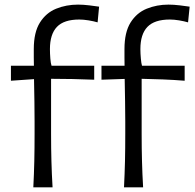

<svg xmlns="http://www.w3.org/2000/svg" viewBox="-20 -804 839 824"><path d="M512.2 0Q515.1 -58.6 516.4 -112.5Q517.6 -166.5 517.6 -231.4V-282.7Q517.6 -323.7 516.8 -368.9Q516.1 -414.1 515.1 -465.3L415.5 -461.9V-522H514.6Q514.2 -539.1 514.2 -556.9Q514.2 -574.7 514.2 -593.3Q514.2 -665.5 540.3 -707.3Q566.4 -749 609.6 -766.6Q652.8 -784.2 703.1 -784.2Q725.1 -784.2 752 -781Q778.8 -777.8 793.9 -775.4L787.1 -708Q770.5 -712.9 748.5 -716.6Q726.6 -720.2 709 -720.2Q643.1 -720.2 612.8 -688.7Q582.5 -657.2 582.5 -593.3Q582.5 -574.2 584.5 -552.7Q586.4 -531.2 589.4 -522H772.5V-457.5Q725.1 -461.4 679.2 -463.1Q633.3 -464.8 587.9 -465.8V-231.4Q587.9 -166.5 589.4 -112.5Q590.8 -58.6 594.2 0ZM123 0Q126 -58.6 127.2 -112.5Q128.4 -166.5 128.4 -231.4V-282.7Q128.4 -323.2 127.7 -368.4Q127 -413.6 126 -464.4L26.9 -457.5V-522H125.5Q125 -539.1 125 -556.9Q125 -574.7 125 -593.3Q125 -665.5 151.4 -707.3Q177.7 -749 220.9 -766.6Q264.2 -784.2 314.9 -784.2Q336.9 -784.2 363.5 -781Q390.1 -777.8 405.3 -775.4L398.9 -708Q382.3 -712.9 360.1 -716.6Q337.9 -720.2 320.3 -720.2Q254.4 -720.2 224.4 -688.7Q194.3 -657.2 194.3 -593.3Q194.3 -574.2 196 -552.7Q197.8 -531.2 201.2 -522H384.3V-461.9Q336.9 -463.9 291 -464.8Q245.1 -465.8 199.2 -465.8V-231.4Q199.2 -166.5 200.7 -112.5Q202.1 -58.6 205.6 0Z"/></svg>

Font: Pinar-FD Regular
Style: FD-Regular
Weight: 400
Designer: Amin Abedi
Version: Version 3.000